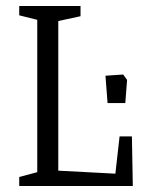

<svg xmlns="http://www.w3.org/2000/svg" viewBox="-20 -619 478 639"><path d="M44 -30 104 -46V-553L44 -568V-599H248V-565L174 -549V-51L364 -41L378 -165H419L422 0H44ZM331 -367 390 -371 403 -353 397 -276H338Z"/></svg>

Font: Grenze Light
Style: Regular
Weight: 300
Designer: Renata Polastri
Foundry: Omnibus-Type
Version: Version 1.002; ttfautohint (v1.8)